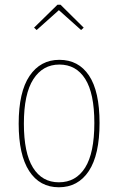

<svg xmlns="http://www.w3.org/2000/svg" viewBox="-20 -782 500 812"><path d="M401 -262Q401 -127 355.5 -58.5Q310 10 229 10Q148 10 103.5 -58.5Q59 -127 59 -259Q59 -393 105 -461Q151 -529 231 -529Q312 -529 356.5 -462.5Q401 -396 401 -262ZM81 -259Q81 -135 119.5 -73Q158 -11 229 -11Q301 -11 340 -73Q379 -135 379 -262Q379 -387 340.5 -448Q302 -509 231 -509Q161 -509 121 -447Q81 -385 81 -259ZM135 -655 124 -665 223 -762H236L334 -665L323 -655L229 -739Z"/></svg>

Font: Fira Sans Extra Condensed Thin
Style: Regular
Weight: 250
Width: 1
Designer: Carrois Corporate & Edenspiekermann AG
Foundry: Carrois Corporate GbR & Edenspiekermann AG
Version: Version 4.203